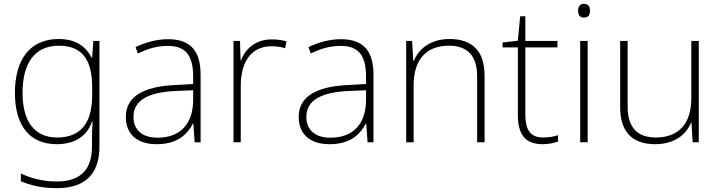

<svg xmlns="http://www.w3.org/2000/svg" viewBox="-20 -744 3764 1004"><path d="M287 -540C136 -540 58 -432 58 -258C58 -83 139 10 276 10C370 10 434 -30 461 -108H464C462 -74 461 -49 461 -15V23C461 134 409 205 277 205C202 205 138 187 89 163V204C138 224 196 240 276 240C437 240 500 154 500 22V-530H468L462 -443H459C429 -500 378 -540 287 -540ZM289 -505C419 -505 462 -418 462 -289V-246C462 -132 425 -25 279 -25C162 -25 98 -106 98 -258C98 -413 160 -505 289 -505Z M859 -539C798 -539 740 -522 689 -498L701 -464C756 -491 804 -504 858 -504C946 -504 990 -459 990 -345V-305L890 -299C729 -291 638 -238 638 -133C638 -44 695 10 799 10C904 10 957 -37 989 -98H991L998 0H1029V-353C1029 -482 972 -539 859 -539ZM894 -268 990 -272V-219C989 -101 928 -24 803 -24C724 -24 678 -64 678 -133C678 -221 758 -261 894 -268Z M1401 -538C1318 -538 1263 -490 1241 -429H1238L1235 -530H1201V0H1239V-295C1239 -421 1294 -502 1399 -502C1427 -502 1448 -499 1471 -492L1478 -528C1455 -534 1430 -538 1401 -538Z M1763 -539C1702 -539 1644 -522 1593 -498L1605 -464C1660 -491 1708 -504 1762 -504C1850 -504 1894 -459 1894 -345V-305L1794 -299C1633 -291 1542 -238 1542 -133C1542 -44 1599 10 1703 10C1808 10 1861 -37 1893 -98H1895L1902 0H1933V-353C1933 -482 1876 -539 1763 -539ZM1798 -268 1894 -272V-219C1893 -101 1832 -24 1707 -24C1628 -24 1582 -64 1582 -133C1582 -221 1662 -261 1798 -268Z M2331 -540C2228 -540 2169 -486 2144 -426H2141L2135 -530H2104V0H2143V-297C2143 -437 2212 -505 2328 -505C2422 -505 2475 -455 2475 -345V0H2514V-347C2514 -479 2448 -540 2331 -540Z M2820 -25C2751 -25 2727 -68 2727 -146V-496H2895V-530H2727V-659H2700L2688 -531L2608 -522V-496H2688V-143C2688 -43 2725 10 2817 10C2851 10 2876 4 2898 -4V-37C2877 -30 2851 -25 2820 -25Z M3033 -724C3012 -724 3003 -709 3003 -688C3003 -667 3012 -652 3033 -652C3058 -652 3065 -667 3065 -688C3065 -709 3058 -724 3033 -724ZM3053 -530H3014V0H3053Z M3634 -530H3595V-232C3595 -92 3525 -25 3409 -25C3314 -25 3262 -76 3262 -187V-530H3223V-183C3223 -55 3286 10 3406 10C3510 10 3569 -43 3594 -103H3596L3602 0H3634Z"/></svg>

Font: Noto Sans Ethiopic ExtraLight
Style: Regular
Weight: 200
Designer: Monotype Design Team
Foundry: Monotype Imaging Inc.
Version: Version 2.102